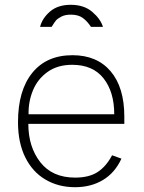

<svg xmlns="http://www.w3.org/2000/svg" viewBox="-20 -770 598 800"><path d="M293 -30Q351 -30 386.5 -53Q422 -76 447 -123L486 -109Q459 -50 409 -20Q359 10 293 10Q223 10 169 -22Q115 -54 85 -115Q55 -176 55 -261Q55 -393 114.5 -466.5Q174 -540 282 -540Q384 -540 441 -473Q498 -406 498 -284V-254H98Q98 -158 148 -94Q198 -30 293 -30ZM456 -294Q456 -387 411.5 -443.5Q367 -500 281 -500Q220 -500 178.5 -470.5Q137 -441 117.5 -394Q98 -347 99 -294ZM359 -658Q345 -680 326 -694.5Q307 -709 275 -709Q251 -709 235 -700.5Q219 -692 213 -684.5Q207 -677 195 -658H147Q156 -694 188.5 -722Q221 -750 275 -750Q330 -750 364.5 -720.5Q399 -691 409 -658Z"/></svg>

Font: Morrison Thin
Style: Regular
Weight: 100
Designer: Pablo Impallari, Rodrigo Fuenzalida (Modified by Dan O. Williams)
Version: Version 0.03;June 6, 2019;FontCreator 11.5.0.2425 64-bit; tt